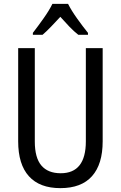

<svg xmlns="http://www.w3.org/2000/svg" viewBox="-20 -963 625 993"><path d="M511 -232Q511 -114 456 -52Q401 10 292 10Q185 10 129.5 -51.5Q74 -113 74 -232V-714H160V-231Q160 -147 194 -107Q228 -67 294 -67Q424 -67 424 -232V-714H511ZM332 -943Q349 -909 379 -867Q409 -825 435 -793V-783H385Q362 -801 339 -825Q316 -849 292 -876Q267 -849 243.5 -824.5Q220 -800 200 -783H150V-793Q177 -828 206 -869Q235 -910 251 -943Z"/></svg>

Font: Noto Sans Devanagari Condensed
Style: Regular
Weight: 400
Width: 3
Designer: Jelle Bosma - Monotype Design Team
Foundry: Monotype Imaging Inc.
Version: Version 2.004; ttfautohint (v1.8.4.7-5d5b)